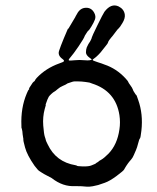

<svg xmlns="http://www.w3.org/2000/svg" viewBox="-20 -666 587 717"><path d="M239 -565 261 -602Q261 -603 261.5 -603Q262 -603 262 -604Q262 -605 262.5 -605.5Q263 -606 267 -613Q279 -637 302 -637Q322 -637 332 -618Q339 -605 334.5 -593Q330 -581 321 -566.5Q312 -552 310.5 -552Q309 -552 304 -544Q299 -536 297 -533Q294 -523 273.5 -493Q253 -463 243.5 -452.5Q234 -442 237.5 -440.5Q241 -439 258.5 -441Q276 -443 296.5 -441Q317 -439 323 -444Q319 -447 315 -450Q301 -460 301 -470.5Q301 -481 304 -489Q311 -504 313 -506Q315 -508 319 -516Q323 -524 323 -526.5Q323 -529 343.5 -571Q364 -613 370 -622Q395 -655 423 -642Q443 -632 446 -612Q448 -598 437.5 -580.5Q427 -563 423.5 -560.5Q420 -558 412 -547Q404 -536 401 -532.5Q398 -529 395.5 -526Q393 -523 388.5 -517Q384 -511 383.5 -507.5Q383 -504 374.5 -494Q366 -484 361 -477Q356 -470 347 -461Q338 -452 332 -448Q326 -444 326 -442.5Q326 -441 330 -439Q334 -437 345.5 -433.5Q357 -430 359.5 -429Q362 -428 370 -425Q415 -410 449 -373Q459 -362 459 -360Q459 -358 466.5 -348Q474 -338 476 -332Q478 -326 480 -323.5Q482 -321 484.5 -316.5Q487 -312 488 -312Q490 -312 496 -293Q515 -240 508 -178Q505 -151 502.5 -149Q500 -147 496 -131Q492 -115 488 -106Q484 -97 479.5 -86.5Q475 -76 469.5 -70Q464 -64 463 -62.5Q462 -61 458 -56Q454 -51 451.5 -46.5Q449 -42 447.5 -40Q446 -38 443.5 -33Q441 -28 415.5 -9Q390 10 371.5 16.5Q353 23 346.5 25Q340 27 326.5 29.5Q313 32 303 31Q293 30 284.5 29.5Q276 29 261 29Q215 32 173 -1Q170 -3 156 -10Q142 -17 136.5 -21Q131 -25 126.5 -27.5Q122 -30 109 -47Q81 -87 73.5 -115.5Q66 -144 67 -144.5Q68 -145 66.5 -151.5Q65 -158 64.5 -164.5Q64 -171 63.5 -175.5Q63 -180 62 -183Q61 -188 60.5 -187.5Q60 -187 60 -196Q57 -263 80 -317Q86 -331 87 -331Q88 -331 89 -333V-335Q85 -332 102 -357L106 -361Q110 -363 110.5 -365.5Q111 -368 117 -375Q151 -411 201 -429Q216 -434 218.5 -437Q221 -440 213 -446Q195 -459 200.5 -476Q206 -493 218 -522Q230 -551 232 -555Q234 -559 234 -559Q236 -558 239 -565ZM271 -362Q256 -363 248.5 -360Q241 -357 236.5 -356Q232 -355 229 -352.5Q226 -350 215 -345.5Q204 -341 195 -333Q186 -325 182.5 -323.5Q179 -322 171.5 -315Q164 -308 162 -304.5Q160 -301 157 -294Q150 -276 150.5 -276Q151 -276 151 -273Q149 -266 147 -259Q139 -229 141.5 -197Q144 -165 147.5 -155Q151 -145 151 -143Q151 -141 158 -127Q189 -61 262 -49Q266 -48 266 -48Q266 -45 289 -44.5Q312 -44 322 -48.5Q332 -53 334 -53.5Q336 -54 338 -56Q340 -58 344 -60Q348 -62 348 -63Q348 -64 358 -69.5Q368 -75 385 -92Q418 -126 426 -183Q430 -209 426 -236Q412 -326 324 -354Q315 -357 314.5 -357.5Q314 -358 308.5 -358.5Q303 -359 298.5 -360Q294 -361 284.5 -361.5Q275 -362 271 -362Z"/></svg>

Font: TT2020 Style E
Style: Regular
Weight: 400
Version: Version 00.2